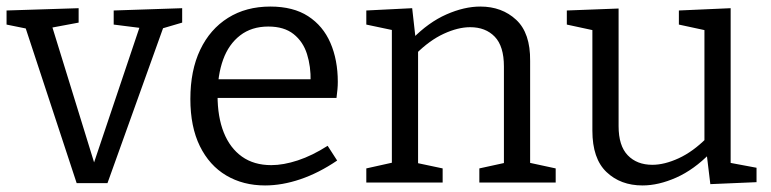

<svg xmlns="http://www.w3.org/2000/svg" viewBox="-25 -557 2353 586"><path d="M322 -525 531 -532V-488L463 -468L477 -483L303 2H209L50 -481L64 -468L-5 -482V-525L215 -532V-488L124 -471L132 -483L266 -49H258L403 -480L409 -471L322 -482Z M784 9Q717 9 665.5 -21.5Q614 -52 585 -111Q556 -170 556 -255Q556 -342 586 -405Q616 -468 671 -502.5Q726 -537 800 -537Q870 -537 915.5 -507.5Q961 -478 983.5 -426Q1006 -374 1006 -307Q1006 -296 1005 -285Q1004 -274 1002 -258H617V-315H932L923 -309Q924 -354 912 -392Q900 -430 871 -453Q842 -476 794 -476Q743 -476 708 -449Q673 -422 656 -375Q639 -328 639 -266Q639 -200 658 -152.5Q677 -105 713.5 -79Q750 -53 803 -53Q840 -53 884 -67.5Q928 -82 975 -112L1004 -67Q948 -29 892 -10Q836 9 784 9Z M1093 0V-43L1183 -63L1171 -48V-478L1183 -463L1093 -482V-525L1233 -532L1244 -434L1233 -438Q1283 -489 1337.5 -513Q1392 -537 1441 -537Q1507 -537 1550.5 -496.5Q1594 -456 1593 -371V-48L1583 -62L1671 -43V0H1438V-43L1525 -62L1513 -47V-354Q1513 -416 1485 -445Q1457 -474 1410 -474Q1373 -474 1329.5 -454Q1286 -434 1244 -392L1251 -408V-47L1241 -61L1326 -43V0Z M1936 9Q1869 9 1826 -32Q1783 -73 1783 -158V-477L1793 -463L1705 -482V-525L1863 -531V-172Q1863 -112 1891 -83Q1919 -54 1966 -54Q2003 -54 2046.5 -74Q2090 -94 2132 -136L2125 -118V-479L2135 -463L2047 -482V-525L2205 -532V-49L2193 -62L2284 -45V-1L2143 5L2131 -94L2143 -90Q2093 -39 2039 -15Q1985 9 1936 9Z"/></svg>

Font: Bitter Thin
Style: Regular
Weight: 400
Version: Version 3.021